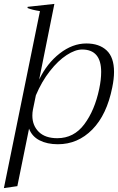

<svg xmlns="http://www.w3.org/2000/svg" viewBox="-23 -730 605 985"><path d="M182 -673Q142 -679 118 -689L119 -695L256 -710L178 -322Q218 -405 283.5 -456Q349 -507 420 -507Q486 -507 524 -471.5Q562 -436 562 -361Q562 -326 553 -282Q525 -141 450.5 -65.5Q376 10 274 10Q219 10 180 -10Q141 -30 126 -70L66 225L-3 235ZM486 -274Q496 -321 496 -361Q496 -476 398 -476Q363 -476 319 -447.5Q275 -419 233 -365.5Q191 -312 161 -241L146 -168Q143 -153 143 -137Q143 -86 176 -53.5Q209 -21 271 -21Q356 -21 409.5 -92.5Q463 -164 486 -274Z"/></svg>

Font: Trirong Light
Style: Italic
Weight: 300
Italic angle: -12°
Designer: Katatrad Team
Foundry: CadsonDemak
Version: Version 1.001